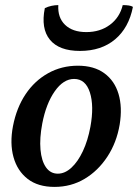

<svg xmlns="http://www.w3.org/2000/svg" viewBox="-20 -725 542 754"><path d="M194 9Q129 9 88.5 -22.5Q48 -54 33 -108Q18 -162 31 -230Q45 -302 80.5 -355Q116 -408 169 -437.5Q222 -467 286 -467Q349 -467 389.5 -437.5Q430 -408 445.5 -356Q461 -304 450 -236Q438 -165 401.5 -109.5Q365 -54 312 -22.5Q259 9 194 9ZM207 -43Q235 -43 260.5 -66.5Q286 -90 305.5 -131.5Q325 -173 335 -227Q350 -309 333 -362Q316 -415 271 -415Q229 -415 195 -366.5Q161 -318 146 -240Q135 -182 139 -137.5Q143 -93 160.5 -68Q178 -43 207 -43ZM294 -525Q212 -525 176 -569Q140 -613 156 -693Q168 -699 182 -702Q196 -705 209 -705Q206 -656 235.5 -627.5Q265 -599 319 -599Q373 -599 411.5 -627.5Q450 -656 462 -705Q475 -705 485.5 -703.5Q496 -702 502 -698Q486 -616 432 -570.5Q378 -525 294 -525Z"/></svg>

Font: Vollkorn Medium
Style: Italic
Weight: 500
Italic angle: -11°
Designer: Friedrich Althausen
Foundry: Friedrich Althausen
Version: Version 5.000